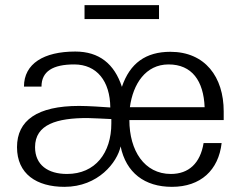

<svg xmlns="http://www.w3.org/2000/svg" viewBox="-20 -712 945 745"><path d="M116 -141C116 -230 202 -254 319 -254C332 -254 390 -251 412 -250V-233C412 -119 350 -37 240 -37C166 -37 116 -72 116 -141ZM484 -296C496 -386 545 -462 634 -462C725 -462 770 -398 774 -296ZM141 -376C141 -435 185 -462 268 -462C356 -462 407 -397 408 -295C379 -297 324 -301 287 -301C125 -301 46 -245 46 -141C46 -37 122 13 230 13C362 13 435 -83 448 -144C469 -42 541 13 647 13C759 13 828 -52 840 -157H770C757 -78 712 -37 643 -37C540 -37 482 -128 482 -246H848V-280C848 -413 776 -511 641 -511C546 -511 484 -467 453 -375C424 -464 365 -512 272 -512C150 -512 73 -465 73 -376ZM597 -692H308V-638H597Z"/></svg>

Font: Perun Light
Style: Regular
Weight: 300
Foundry: Copyright (c) Stefan Peev, Context Ltd, 2016
Version: Version 1.089